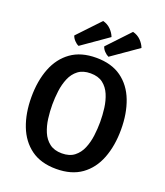

<svg xmlns="http://www.w3.org/2000/svg" viewBox="-165 -1029 992 1153"><g transform="rotate(20 331.0 -452.0)"><path d="M44 -342Q44 -445.5 75.2 -525.5Q106.5 -605.5 170 -651Q233.5 -696.5 330.5 -696.5Q428.5 -696.5 492 -650.8Q555.5 -605 586.2 -524.8Q617 -444.5 617 -342Q617 -238.5 586 -158Q555 -77.5 491.5 -32Q428 13.5 330.5 13.5Q232.5 13.5 169.2 -32.5Q106 -78.5 75 -158.8Q44 -239 44 -342ZM177.5 -342Q177.5 -299 183.2 -254Q189 -209 205 -171Q221 -133 251.5 -109.5Q282 -86 330.5 -86Q379.5 -86 409.8 -109.5Q440 -133 456 -171Q472 -209 477.8 -254Q483.5 -299 483.5 -342Q483.5 -385 477.8 -429.8Q472 -474.5 456 -512.5Q440 -550.5 409.8 -573.8Q379.5 -597 330.5 -597Q282 -597 251.5 -573.8Q221 -550.5 205 -512.5Q189 -474.5 183.2 -429.8Q177.5 -385 177.5 -342ZM484 -918Q514 -910.5 534.5 -890Q555 -869.5 564.5 -844.5L396 -727Q382.5 -733 368.8 -747.2Q355 -761.5 351 -777ZM293 -918Q322.5 -910.5 343 -890Q363.5 -869.5 373 -844.5L205 -727Q190.5 -733 177.2 -747.5Q164 -762 159.5 -777Z"/></g></svg>

Font: Signika Negative SC SemiBold
Style: Regular
Weight: 600
Designer: Anna Giedryś
Foundry: Anna Giedryś
Version: Version 2.000; ttfautohint (v1.8.3) -l 8 -r 50 -G 200 -x 9 -